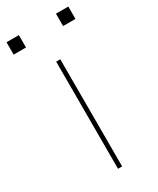

<svg xmlns="http://www.w3.org/2000/svg" viewBox="-212 -751 662 807"><g transform="rotate(-30 119.0 -347.5)"><path d="M109 0V-520H129V0ZM209 -635V-695H269V-635ZM-31 -635V-695H29V-635Z"/></g></svg>

Font: M PLUS 1 Thin Thin
Style: Regular
Weight: 250
Version: Version 1.001